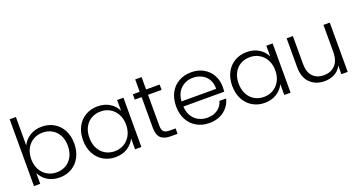

<svg xmlns="http://www.w3.org/2000/svg" viewBox="-44 -1365 3724 1999"><g transform="rotate(-20 1818.0 -365.5)"><path d="M149 -425Q176 -482 232.5 -518Q289 -554 366 -554Q441 -554 500 -519.5Q559 -485 592.5 -421.5Q626 -358 626 -274Q626 -190 592.5 -126Q559 -62 499.5 -27Q440 8 366 8Q288 8 231.5 -27.5Q175 -63 149 -120V0H80V-740H149ZM555 -274Q555 -342 528.5 -391.5Q502 -441 456 -467Q410 -493 352 -493Q296 -493 249.5 -466Q203 -439 176 -389Q149 -339 149 -273Q149 -207 176 -157Q203 -107 249.5 -80Q296 -53 352 -53Q410 -53 456 -79.5Q502 -106 528.5 -156.5Q555 -207 555 -274Z M723 -274Q723 -358 756.5 -421.5Q790 -485 849.5 -519.5Q909 -554 984 -554Q1062 -554 1118.5 -518Q1175 -482 1200 -426V-546H1270V0H1200V-121Q1174 -65 1117.5 -28.5Q1061 8 983 8Q909 8 849.5 -27Q790 -62 756.5 -126Q723 -190 723 -274ZM1200 -273Q1200 -339 1173 -389Q1146 -439 1099.5 -466Q1053 -493 997 -493Q939 -493 893 -467Q847 -441 820.5 -391.5Q794 -342 794 -274Q794 -207 820.5 -156.5Q847 -106 893 -79.5Q939 -53 997 -53Q1053 -53 1099.5 -80Q1146 -107 1173 -157Q1200 -207 1200 -273Z M1521 -487V-148Q1521 -98 1540 -79Q1559 -60 1607 -60H1671V0H1596Q1522 0 1486 -34.5Q1450 -69 1450 -148V-487H1374V-546H1450V-683H1521V-546H1671V-487Z M2280 -301Q2280 -265 2278 -246H1825Q1828 -184 1855 -140Q1882 -96 1926 -73.5Q1970 -51 2022 -51Q2090 -51 2136.5 -84Q2183 -117 2198 -173H2272Q2252 -93 2186.5 -42.5Q2121 8 2022 8Q1945 8 1884 -26.5Q1823 -61 1788.5 -124.5Q1754 -188 1754 -273Q1754 -358 1788 -422Q1822 -486 1883 -520Q1944 -554 2022 -554Q2100 -554 2158.5 -520Q2217 -486 2248.5 -428.5Q2280 -371 2280 -301ZM2209 -303Q2210 -364 2184.5 -407Q2159 -450 2115 -472Q2071 -494 2019 -494Q1941 -494 1886 -444Q1831 -394 1825 -303Z M2376 -274Q2376 -358 2409.5 -421.5Q2443 -485 2502.5 -519.5Q2562 -554 2637 -554Q2715 -554 2771.5 -518Q2828 -482 2853 -426V-546H2923V0H2853V-121Q2827 -65 2770.5 -28.5Q2714 8 2636 8Q2562 8 2502.5 -27Q2443 -62 2409.5 -126Q2376 -190 2376 -274ZM2853 -273Q2853 -339 2826 -389Q2799 -439 2752.5 -466Q2706 -493 2650 -493Q2592 -493 2546 -467Q2500 -441 2473.5 -391.5Q2447 -342 2447 -274Q2447 -207 2473.5 -156.5Q2500 -106 2546 -79.5Q2592 -53 2650 -53Q2706 -53 2752.5 -80Q2799 -107 2826 -157Q2853 -207 2853 -273Z M3556 -546V0H3486V-96Q3462 -45 3412 -18Q3362 9 3300 9Q3202 9 3140 -51.5Q3078 -112 3078 -227V-546H3147V-235Q3147 -146 3191.5 -99Q3236 -52 3313 -52Q3392 -52 3439 -102Q3486 -152 3486 -249V-546Z"/></g></svg>

Font: A Bank Premium Light
Style: Regular
Weight: 300
Designer: Ninad Kale (Devanagari), Jonny Pinhorn (Latin), Htun Naung (Myanmar)
Foundry: Indian Type Foundry
Version: 4.004